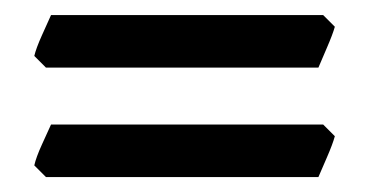

<svg xmlns="http://www.w3.org/2000/svg" viewBox="-20 -403 494 257"><path d="M428.2 -367.2Q425.3 -356.9 417.5 -338.9Q409.7 -320.8 406.2 -312.5H41.5L25.9 -328.1Q28.3 -338.4 36.1 -355.7Q43.9 -373 48.3 -382.8H412.6ZM428.2 -220.7Q425.3 -210 417.5 -192.1Q409.7 -174.3 406.2 -166H41.5L25.9 -181.6Q28.3 -192.4 36.1 -209.5Q43.9 -226.6 48.3 -236.3H412.6Z"/></svg>

Font: Gentium Plus
Style: Bold
Weight: 700
Designer: Victor Gaultney, Annie Olsen, Iska Routamaa, Becca Hirsbrunner
Foundry: SIL International
Version: Version 6.101